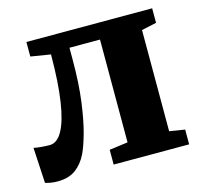

<svg xmlns="http://www.w3.org/2000/svg" viewBox="-86 -643 793 747"><g transform="rotate(-15 310.5 -270.0)"><path d="M59 7Q43.5 7 31 4.8Q18.5 2.5 9 -0.5L1 -143.5Q11.5 -141 31 -139.2Q50.5 -137.5 65 -137.5Q95 -137.5 116.2 -175.2Q137.5 -213 149 -288.2Q160.5 -363.5 161 -477L81 -490V-548.5H587.5V-490L527.5 -477V-69.5L589.5 -59.5V0H285.5V-59.5L360 -69.5V-483.5H237V-435.5Q237 -339.5 227.2 -267.2Q217.5 -195 203.8 -145.8Q190 -96.5 177 -70Q160 -35 131.8 -14Q103.5 7 59 7Z"/></g></svg>

Font: Merriweather 36pt Black
Style: Regular
Weight: 900
Version: Version 2.100